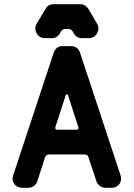

<svg xmlns="http://www.w3.org/2000/svg" viewBox="-20 -896 638 916"><path d="M443 -737Q430 -714 402 -714H371Q345 -714 332 -737L327 -746Q318 -758 307 -758H291Q280 -758 271 -746L266 -737Q253 -714 227 -714H195Q168 -714 155 -737Q142 -760 155 -783L197 -853Q210 -876 236 -876H362Q387 -876 402 -853L443 -783Q456 -760 443 -737ZM555 -60Q563 -39 550 -18Q535 0 513 0H483Q468 0 456.5 -9Q445 -18 440 -31L402 -146Q398 -159 385 -159H213Q201 -159 195 -146L158 -31Q154 -18 142 -9Q130 0 115 0H85Q63 0 48 -18Q35 -39 43 -60L236 -644Q247 -676 279 -676H319Q351 -676 362 -644ZM354 -289 304 -443Q303 -446 299.5 -446Q296 -446 294 -443L244 -289Q242 -285 245 -281Q248 -277 252 -277H346Q351 -277 353.5 -281Q356 -285 354 -289Z"/></svg>

Font: Monomaniac One
Style: Regular
Weight: 400
Version: Version 1.000; ttfautohint (v1.8.3)